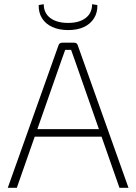

<svg xmlns="http://www.w3.org/2000/svg" viewBox="-20 -893 648 913"><path d="M332 -690Q339 -690 343.5 -687Q348 -684 350 -677L591 0H548L338 -600Q333 -614 328 -628Q323 -642 318 -656H290Q285 -642 280 -628Q275 -614 270 -600L60 0H17L258 -677Q260 -684 265 -687Q270 -690 276 -690ZM478 -279V-243H128V-279ZM418 -873 443 -869Q444 -833 427 -806Q410 -779 379 -764.5Q348 -750 304 -750Q261 -750 229 -764.5Q197 -779 180 -806Q163 -833 164 -869L188 -873Q188 -831 219 -807.5Q250 -784 304 -784Q357 -784 387.5 -807.5Q418 -831 418 -873Z"/></svg>

Font: Exo 2 ExtraLight
Style: Regular
Weight: 250
Designer: Natanael Gama
Foundry: Natanael Gama
Version: Version 2.010